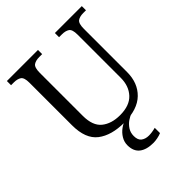

<svg xmlns="http://www.w3.org/2000/svg" viewBox="-259 -858 1236 1236"><g transform="rotate(-45 359.5 -239.5)"><path d="M368 10Q251 10 184 -41.5Q117 -93 117 -216V-604Q117 -651 98 -663.5Q79 -676 48 -676H22V-714H305V-676H279Q246 -676 227.5 -663Q209 -650 209 -601V-210Q209 -120 256.5 -81.5Q304 -43 382 -43Q469 -43 512 -89.5Q555 -136 555 -210V-604Q555 -651 536 -663.5Q517 -676 485 -676H459V-714H704V-676H679Q647 -676 628.5 -663Q610 -650 610 -601V-208Q610 -109 549 -49.5Q488 10 368 10ZM408 235Q346 235 312 208.5Q278 182 278 127Q278 97 294 70.5Q310 44 335.5 25.5Q361 7 389 0H444Q424 6 402 21Q380 36 364.5 59.5Q349 83 349 114Q349 151 369.5 166Q390 181 420 181Q434 181 448.5 179Q463 177 482 172V220Q466 227 445 231Q424 235 408 235Z"/></g></svg>

Font: Noto Serif Hentaigana
Style: Regular
Weight: 400
Designer: Kazuhiro Yamada
Foundry: nipponia
Version: Version 1.000; ttfautohint (v1.8.4.7-5d5b)